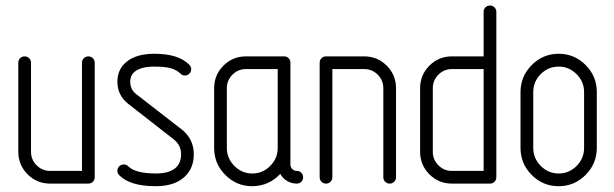

<svg xmlns="http://www.w3.org/2000/svg" viewBox="-20 -656 2193 686"><path d="M45.4 -113.8V-431.6Q45.4 -441.4 52 -448Q58.6 -454.6 68.1 -454.6Q77.6 -454.6 84.2 -448Q90.8 -441.4 90.8 -431.6V-113.8Q90.8 -85.4 110.8 -65.4Q130.9 -45.4 159.2 -45.4H272.9V-431.6Q272.9 -441.4 279.5 -448Q286.1 -454.6 295.7 -454.6Q305.2 -454.6 311.8 -448Q318.4 -441.4 318.4 -431.6V-22.9Q318.4 -13.2 311.8 -6.6Q305.2 0 295.4 0H159.2Q111.8 0 78.6 -33.2Q45.4 -66.4 45.4 -113.8Z M399.4 -45.4Q399.4 -55.2 406 -61.8Q412.6 -68.4 422.4 -68.4Q431.6 -68.4 438.5 -61.5Q463.4 -36.6 536.1 -36.1Q585.4 -36.1 608.4 -57.1Q627 -74.2 627 -104.5Q627 -137.7 600.6 -158.2L438.5 -284.7Q399.9 -314.5 399.4 -363.8Q399.4 -409.7 433.6 -436.5Q468.8 -463.9 531.2 -463.9Q618.2 -463.9 656.2 -424.8Q663.1 -418 663.1 -409.2Q663.1 -399.4 656.5 -392.8Q649.9 -386.2 640.6 -386.2Q631.3 -386.2 624.5 -393.1Q611.3 -406.2 590.6 -412.1Q569.8 -418 531.2 -418Q484.4 -418 461.9 -400.4Q445.3 -387.2 445.3 -363.8Q445.3 -336.9 465.8 -320.3L628.9 -193.8Q672.4 -159.7 672.4 -104.5Q672.4 -54.2 638.7 -23.4Q602.5 9.3 536.1 9.3Q444.8 9.3 406.2 -29.8Q399.4 -36.6 399.4 -45.4Z M745.1 -127.4V-340.8Q745.1 -388.2 778.3 -421.4Q811.5 -454.6 858.9 -454.6H995.1Q1004.9 -454.6 1011.2 -448Q1017.6 -441.4 1017.6 -431.6V-68.4Q1017.6 -58.6 1024.2 -52Q1030.8 -45.4 1040.3 -45.4Q1049.8 -45.4 1056.4 -38.8Q1063 -32.2 1063 -22.7Q1063 -13.2 1056.4 -6.6Q1049.8 0 1040.5 0Q1022 0 1006.1 -9.3Q990.2 -18.6 981.4 -34.7Q940.9 8.8 881.3 9.3Q825.2 9.3 785.2 -30.8Q745.1 -70.8 745.1 -127.4ZM790.5 -127.4Q790.5 -90.3 817.4 -63.2Q844.2 -36.1 881.3 -36.1Q918.5 -36.1 945.3 -63Q972.2 -89.8 972.2 -127.4V-409.2H858.9Q830.6 -409.2 810.5 -389.2Q790.5 -369.1 790.5 -340.8Z M1122.1 -22.9V-431.6Q1122.1 -441.4 1128.7 -448Q1135.3 -454.6 1145 -454.6H1281.2Q1328.6 -454.6 1361.8 -421.4Q1395 -388.2 1395 -340.8V-22.9Q1395 -13.2 1388.4 -6.6Q1381.8 0 1372.3 0Q1362.8 0 1356.2 -6.6Q1349.6 -13.2 1349.6 -22.9V-340.8Q1349.6 -369.1 1329.6 -389.2Q1309.6 -409.2 1281.2 -409.2H1167.5V-22.9Q1167.5 -13.2 1160.9 -6.6Q1154.3 0 1144.8 0Q1135.3 0 1128.7 -6.6Q1122.1 -13.2 1122.1 -22.9Z M1481 -113.8V-340.8Q1481 -388.2 1514.2 -421.4Q1547.4 -454.6 1594.7 -454.6H1708V-613.8Q1708 -623.5 1714.6 -629.9Q1721.2 -636.2 1730.7 -636.2Q1740.2 -636.2 1746.8 -629.6Q1753.4 -623 1753.4 -613.8V-22.9Q1753.4 -13.2 1746.8 -6.6Q1740.2 0 1731 0H1594.7Q1547.4 0 1514.2 -33.2Q1481 -66.4 1481 -113.8ZM1526.4 -113.8Q1526.4 -85.4 1546.4 -65.4Q1566.4 -45.4 1594.7 -45.4H1708V-409.2H1594.7Q1566.4 -409.2 1546.4 -389.2Q1526.4 -369.1 1526.4 -340.8Z M1839.8 -127.4V-327.1Q1839.8 -383.3 1879.9 -423.6Q1919.9 -463.9 1976.1 -463.9Q2032.2 -463.9 2072.3 -423.8Q2112.3 -383.8 2112.3 -327.1V-127.4Q2112.3 -71.3 2072.3 -31Q2032.2 9.3 1976.1 9.3Q1919.9 9.3 1879.9 -30.8Q1839.8 -70.8 1839.8 -127.4ZM1885.3 -127.4Q1885.3 -90.3 1912.1 -63.2Q1939 -36.1 1976.1 -36.1Q2013.2 -36.1 2040 -63Q2066.9 -89.8 2066.9 -127.4V-327.1Q2066.9 -364.3 2040 -391.1Q2013.2 -418 1976.1 -418Q1939 -418 1912.1 -391.4Q1885.3 -364.7 1885.3 -327.1Z"/></svg>

Font: OpenGost Type A TT
Style: Regular
Weight: 400
Version: Version 0.3